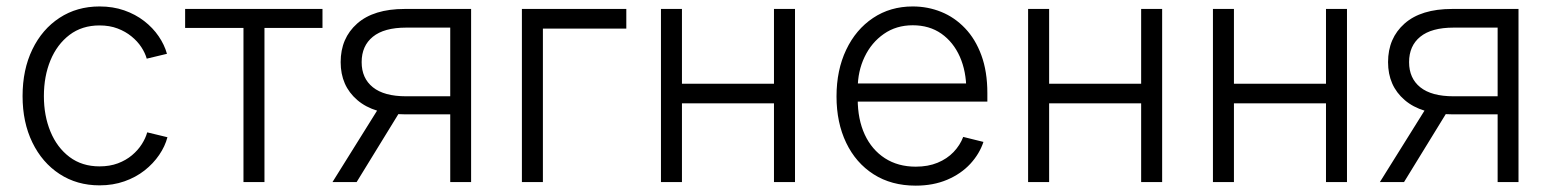

<svg xmlns="http://www.w3.org/2000/svg" viewBox="-20 -567 4829 598"><path d="M290 10.3Q219.7 10.3 165.5 -25.1Q111.3 -60.5 80.8 -123.3Q50.3 -186 50.3 -267.6Q50.3 -350.1 80.8 -413.1Q111.3 -476.1 165.5 -511.5Q219.7 -546.9 290 -546.9Q332 -546.9 366.9 -534.7Q401.9 -522.5 429 -501.5Q456.1 -480.5 474.1 -454.1Q492.2 -427.7 500 -399.4L437 -384.3Q432.1 -401.9 420.2 -420.2Q408.2 -438.5 389.6 -453.6Q371.1 -468.8 346.2 -478.3Q321.3 -487.8 290 -487.8Q235.4 -487.8 196.5 -458.3Q157.7 -428.7 137.2 -379.2Q116.7 -329.6 116.7 -267.6Q116.7 -206.5 137.2 -157Q157.7 -107.4 196.5 -78.1Q235.4 -48.8 290 -48.8Q321.8 -48.8 347.2 -58.3Q372.6 -67.9 391.1 -83.5Q409.7 -99.1 421.6 -117.9Q433.6 -136.7 438.5 -154.8L501.5 -139.6Q494.1 -111.3 475.8 -84.5Q457.5 -57.6 430.2 -36.1Q402.8 -14.6 367.4 -2.2Q332 10.3 290 10.3Z M738.3 0V-480H556.6V-539.1H984.4V-480H803.7V0Z M1447.3 0H1382.3V-481H1245.1Q1176.3 -481 1141.4 -452.6Q1106.4 -424.3 1106.4 -373.5Q1106.4 -323.2 1141.4 -295.2Q1176.3 -267.1 1245.1 -267.1H1410.6V-210.9H1240.7Q1144.5 -210.9 1092.8 -255.4Q1041 -299.8 1041 -373.5Q1041 -448.2 1092.5 -493.7Q1144 -539.1 1240.2 -539.1H1447.3ZM1090.8 0H1015.6L1168 -244.1H1240.7Z M1930.7 -539.1V-478H1670.9V0H1605.5V-539.1Z M2407.2 -306.2V-245.1H2087.4V-306.2ZM2104 -539.1V0H2038.6V-539.1ZM2456.1 -539.1V0H2390.6V-539.1Z M2832 11.2Q2756.3 11.2 2700.9 -24.2Q2645.5 -59.6 2615.5 -122.3Q2585.4 -185.1 2585.4 -266.6Q2585.4 -348.6 2615.5 -411.9Q2645.5 -475.1 2699.2 -511Q2752.9 -546.9 2822.8 -546.9Q2869.6 -546.9 2911.4 -530Q2953.1 -513.2 2985.6 -479.2Q3018.1 -445.3 3036.6 -394.8Q3055.2 -344.2 3055.2 -276.9V-250.5H2627V-307.1H3019.5L2989.7 -286.1Q2989.7 -344.7 2969.5 -390.4Q2949.2 -436 2911.9 -462.2Q2874.5 -488.3 2822.8 -488.3Q2771.5 -488.3 2732.9 -461.4Q2694.3 -434.6 2672.9 -389.9Q2651.4 -345.2 2651.4 -290.5V-258.8Q2651.4 -195.3 2673.3 -147.9Q2695.3 -100.6 2736.1 -74.2Q2776.9 -47.9 2832 -47.9Q2870.6 -47.9 2900.1 -60.1Q2929.7 -72.3 2950 -93.5Q2970.2 -114.7 2980 -140.6L3043 -125Q3030.8 -87.9 3002 -56.6Q2973.1 -25.4 2929.9 -7.1Q2886.7 11.2 2832 11.2Z M3550.8 -306.2V-245.1H3231V-306.2ZM3247.6 -539.1V0H3182.1V-539.1ZM3599.6 -539.1V0H3534.2V-539.1Z M4126.5 -306.2V-245.1H3806.6V-306.2ZM3823.2 -539.1V0H3757.8V-539.1ZM4175.3 -539.1V0H4109.9V-539.1Z M4709.5 0H4644.5V-481H4507.3Q4438.5 -481 4403.6 -452.6Q4368.7 -424.3 4368.7 -373.5Q4368.7 -323.2 4403.6 -295.2Q4438.5 -267.1 4507.3 -267.1H4672.9V-210.9H4502.9Q4406.7 -210.9 4355 -255.4Q4303.2 -299.8 4303.2 -373.5Q4303.2 -448.2 4354.7 -493.7Q4406.2 -539.1 4502.4 -539.1H4709.5ZM4353 0H4277.8L4430.2 -244.1H4502.9Z"/></svg>

Font: Inter 18pt Light
Style: Regular
Weight: 300
Designer: Rasmus Andersson
Foundry: rsms
Version: Version 4.001;git-66647c0bb